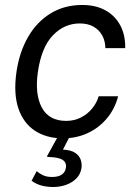

<svg xmlns="http://www.w3.org/2000/svg" viewBox="-20 -547 562 773"><path d="M194.4 205.9Q168.6 205.9 146.7 199.9Q124.7 193.9 107.1 180.8L127.6 142.2Q138.7 151.7 153.4 158.6Q168.1 165.5 189.2 165.5Q215 165.5 228.8 155.9Q242.5 146.3 245.2 129Q248.6 107.4 232.3 96.8Q215.9 86.1 175.9 85.1Q171.1 85.1 169.8 83.6Q168.5 82.1 171.2 78.4L217.3 -5H264.4L233.5 55.3Q265.4 56.9 282.4 68.2Q299.3 79.5 304.8 95.8Q310.4 112.2 308.2 128.8Q304.5 153.8 287.8 171Q271 188.2 246.4 197Q221.8 205.9 194.4 205.9ZM233.9 10Q167.6 10 121 -20.4Q74.4 -50.8 54.1 -110.3Q33.9 -169.8 46.2 -256.7Q57.9 -337.3 93 -398.1Q128.2 -459 183.7 -493Q239.2 -527 311.3 -527Q364.9 -527 403.9 -505.7Q443 -484.4 464 -445.3Q485 -406.3 484.1 -353.2H404.2Q404 -380.5 392.2 -403.1Q380.3 -425.7 357.5 -439.1Q334.7 -452.6 301.1 -452.6Q238.9 -452.6 192.8 -404.6Q146.8 -356.6 132.5 -257.3Q119.7 -167.9 148.3 -114.1Q177 -60.3 246.3 -60.3Q279.6 -60.3 306.5 -74.3Q333.3 -88.2 351.5 -110.8Q369.8 -133.4 377.2 -159.3H455.6Q442 -107.6 409.6 -69.4Q377.1 -31.3 331.9 -10.6Q286.7 10 233.9 10Z"/></svg>

Font: Public Sans Thin
Style: Italic
Weight: 100
Italic angle: -8°
Designer: The Public Sans project authors (U.S. Web Design System). Libre Franklin designed by Pablo Impallari and Rodrigo Fuenzal
Version: Version 2.000